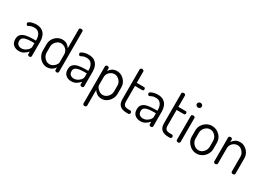

<svg xmlns="http://www.w3.org/2000/svg" viewBox="-7 -1730 4037 2928"><g transform="rotate(30 2012.0 -265.5)"><path d="M167 7Q111 7 71 -25.5Q31 -58 31 -125Q31 -180 60.5 -209.5Q90 -239 142.5 -250.5Q195 -262 264 -262H315V-286Q315 -318 303.5 -349.5Q292 -381 266.5 -401.5Q241 -422 197 -422Q164 -422 143 -415Q122 -408 110 -400.5Q98 -393 90 -393Q78 -393 71 -405Q64 -417 64 -428Q64 -441 84.5 -452.5Q105 -464 136.5 -471.5Q168 -479 199 -479Q266 -479 305.5 -451.5Q345 -424 362.5 -380Q380 -336 380 -286V-26Q380 -15 371.5 -7.5Q363 0 348 0Q336 0 327 -7.5Q318 -15 318 -26V-70Q292 -41 255 -17Q218 7 167 7ZM183 -48Q216 -48 246 -65Q276 -82 295.5 -106.5Q315 -131 315 -153V-217H273Q228 -217 187.5 -211.5Q147 -206 121.5 -188Q96 -170 96 -131Q96 -88 121.5 -68Q147 -48 183 -48Z M660 7Q613 7 572 -19.5Q531 -46 507 -90Q483 -134 483 -183V-292Q483 -344 507 -386Q531 -428 572 -453.5Q613 -479 662 -479Q711 -479 744.5 -455.5Q778 -432 794 -403V-739Q794 -750 804 -756.5Q814 -763 827 -763Q842 -763 850.5 -756.5Q859 -750 859 -739V-26Q859 -16 850.5 -8Q842 0 827 0Q815 0 806 -8Q797 -16 797 -26V-70Q781 -39 743.5 -16Q706 7 660 7ZM671 -53Q707 -53 734.5 -71.5Q762 -90 778 -113.5Q794 -137 794 -152V-292Q794 -332 776 -360Q758 -388 730 -403.5Q702 -419 672 -419Q638 -419 610 -400.5Q582 -382 565 -353Q548 -324 548 -292V-183Q548 -150 565 -120Q582 -90 610 -71.5Q638 -53 671 -53Z M1089 7Q1033 7 993 -25.5Q953 -58 953 -125Q953 -180 982.5 -209.5Q1012 -239 1064.5 -250.5Q1117 -262 1186 -262H1237V-286Q1237 -318 1225.5 -349.5Q1214 -381 1188.5 -401.5Q1163 -422 1119 -422Q1086 -422 1065 -415Q1044 -408 1032 -400.5Q1020 -393 1012 -393Q1000 -393 993 -405Q986 -417 986 -428Q986 -441 1006.5 -452.5Q1027 -464 1058.5 -471.5Q1090 -479 1121 -479Q1188 -479 1227.5 -451.5Q1267 -424 1284.5 -380Q1302 -336 1302 -286V-26Q1302 -15 1293.5 -7.5Q1285 0 1270 0Q1258 0 1249 -7.5Q1240 -15 1240 -26V-70Q1214 -41 1177 -17Q1140 7 1089 7ZM1105 -48Q1138 -48 1168 -65Q1198 -82 1217.5 -106.5Q1237 -131 1237 -153V-217H1195Q1150 -217 1109.5 -211.5Q1069 -206 1043.5 -188Q1018 -170 1018 -131Q1018 -88 1043.5 -68Q1069 -48 1105 -48Z M1455 232Q1442 232 1432.5 224Q1423 216 1423 206V-449Q1423 -460 1432.5 -466.5Q1442 -473 1455 -473Q1468 -473 1477 -466.5Q1486 -460 1486 -449V-403Q1503 -432 1537 -455.5Q1571 -479 1620 -479Q1670 -479 1710.5 -453.5Q1751 -428 1775.5 -386Q1800 -344 1800 -292V-183Q1800 -134 1775.5 -90Q1751 -46 1711 -19.5Q1671 7 1623 7Q1577 7 1541 -16Q1505 -39 1488 -70V206Q1488 216 1478.5 224Q1469 232 1455 232ZM1611 -53Q1644 -53 1672 -71.5Q1700 -90 1717.5 -120Q1735 -150 1735 -183V-292Q1735 -324 1718 -353Q1701 -382 1672.5 -400.5Q1644 -419 1609 -419Q1579 -419 1551.5 -403.5Q1524 -388 1506 -360Q1488 -332 1488 -292V-152Q1488 -137 1504 -113.5Q1520 -90 1548 -71.5Q1576 -53 1611 -53Z M2063 0Q1986 0 1945 -35Q1904 -70 1904 -147V-674Q1904 -685 1914.5 -691.5Q1925 -698 1936 -698Q1949 -698 1959 -691.5Q1969 -685 1969 -674V-473H2099Q2109 -473 2115 -465Q2121 -457 2121 -446Q2121 -435 2115 -427Q2109 -419 2099 -419H1969V-147Q1969 -98 1990 -78.5Q2011 -59 2063 -59H2091Q2105 -59 2112.5 -50.5Q2120 -42 2120 -30Q2120 -18 2112.5 -9Q2105 0 2091 0Z M2306 7Q2250 7 2210 -25.5Q2170 -58 2170 -125Q2170 -180 2199.5 -209.5Q2229 -239 2281.5 -250.5Q2334 -262 2403 -262H2454V-286Q2454 -318 2442.5 -349.5Q2431 -381 2405.5 -401.5Q2380 -422 2336 -422Q2303 -422 2282 -415Q2261 -408 2249 -400.5Q2237 -393 2229 -393Q2217 -393 2210 -405Q2203 -417 2203 -428Q2203 -441 2223.5 -452.5Q2244 -464 2275.5 -471.5Q2307 -479 2338 -479Q2405 -479 2444.5 -451.5Q2484 -424 2501.5 -380Q2519 -336 2519 -286V-26Q2519 -15 2510.5 -7.5Q2502 0 2487 0Q2475 0 2466 -7.5Q2457 -15 2457 -26V-70Q2431 -41 2394 -17Q2357 7 2306 7ZM2322 -48Q2355 -48 2385 -65Q2415 -82 2434.5 -106.5Q2454 -131 2454 -153V-217H2412Q2367 -217 2326.5 -211.5Q2286 -206 2260.5 -188Q2235 -170 2235 -131Q2235 -88 2260.5 -68Q2286 -48 2322 -48Z M2796 0Q2719 0 2678 -35Q2637 -70 2637 -147V-674Q2637 -685 2647.5 -691.5Q2658 -698 2669 -698Q2682 -698 2692 -691.5Q2702 -685 2702 -674V-473H2832Q2842 -473 2848 -465Q2854 -457 2854 -446Q2854 -435 2848 -427Q2842 -419 2832 -419H2702V-147Q2702 -98 2723 -78.5Q2744 -59 2796 -59H2824Q2838 -59 2845.5 -50.5Q2853 -42 2853 -30Q2853 -18 2845.5 -9Q2838 0 2824 0Z M2966 0Q2953 0 2943.5 -8Q2934 -16 2934 -26V-449Q2934 -460 2943.5 -466.5Q2953 -473 2966 -473Q2980 -473 2989.5 -466.5Q2999 -460 2999 -449V-26Q2999 -16 2989.5 -8Q2980 0 2966 0ZM2966 -613Q2948 -613 2935 -625.5Q2922 -638 2922 -655Q2922 -672 2935 -684Q2948 -696 2966 -696Q2985 -696 2997.5 -684Q3010 -672 3010 -655Q3010 -638 2997.5 -625.5Q2985 -613 2966 -613Z M3295 7Q3244 7 3201 -19.5Q3158 -46 3131.5 -89.5Q3105 -133 3105 -183V-292Q3105 -342 3131 -384.5Q3157 -427 3200 -453Q3243 -479 3295 -479Q3346 -479 3389.5 -453.5Q3433 -428 3459 -386Q3485 -344 3485 -292V-183Q3485 -134 3459 -90Q3433 -46 3389.5 -19.5Q3346 7 3295 7ZM3295 -53Q3330 -53 3358 -71.5Q3386 -90 3403 -120Q3420 -150 3420 -183V-292Q3420 -324 3403.5 -353Q3387 -382 3358.5 -400.5Q3330 -419 3295 -419Q3260 -419 3232 -400.5Q3204 -382 3187 -353Q3170 -324 3170 -292V-183Q3170 -150 3187 -120Q3204 -90 3232.5 -71.5Q3261 -53 3295 -53Z M3624 0Q3611 0 3601.5 -8Q3592 -16 3592 -26V-449Q3592 -460 3601.5 -466.5Q3611 -473 3624 -473Q3637 -473 3646 -466.5Q3655 -460 3655 -449V-403Q3671 -432 3705 -455.5Q3739 -479 3789 -479Q3837 -479 3877.5 -453.5Q3918 -428 3942 -386Q3966 -344 3966 -292V-26Q3966 -13 3956 -6.5Q3946 0 3933 0Q3922 0 3911.5 -6.5Q3901 -13 3901 -26V-292Q3901 -324 3884 -353Q3867 -382 3839 -400.5Q3811 -419 3777 -419Q3747 -419 3719.5 -403.5Q3692 -388 3674.5 -360Q3657 -332 3657 -292V-26Q3657 -16 3647.5 -8Q3638 0 3624 0Z"/></g></svg>

Font: Dosis
Style: Regular
Weight: 400
Designer: EdgarTolentino, PabloImpallari, IginoMarini
Foundry: EdgarTolentino, PabloImpallari, IginoMarini
Version: Version 3.001; ttfautohint (v1.8.2)